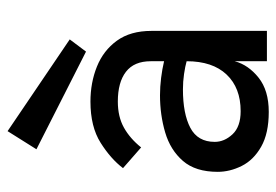

<svg xmlns="http://www.w3.org/2000/svg" viewBox="-134 -608 746 519"><g transform="rotate(-90 239.5 -348.0)"><path d="M197 5Q139 5 103 -15.5Q67 -36 51 -68Q35 -100 35 -133Q35 -193 64.5 -227Q94 -261 141.5 -275Q189 -289 242 -289Q265 -289 289 -286Q313 -283 334 -278V-314Q334 -359 305.5 -381Q277 -403 225 -403Q184 -403 154.5 -386.5Q125 -370 101 -340L45 -389Q70 -422 113.5 -449.5Q157 -477 225 -477Q276 -477 319.5 -459.5Q363 -442 389.5 -405.5Q416 -369 416 -312V0H334V-87Q324 -50 289.5 -22.5Q255 5 197 5ZM199 -71Q262 -71 298 -109Q334 -147 334 -217Q320 -221 299.5 -224Q279 -227 258 -227Q192 -227 154 -207Q116 -187 116 -141Q116 -115 136.5 -93Q157 -71 199 -71ZM360 -489 96 -623 145 -701 393 -533Z"/></g></svg>

Font: Lil Grotesk Medium
Style: Regular
Weight: 500
Designer: Bastien Sozeau
Foundry: NBR — Bastien Sozeau
Version: Version 3.003; ttfautohint (v1.8.4.7-5d5b);gftools[0.9.33]